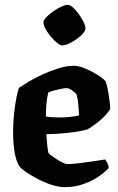

<svg xmlns="http://www.w3.org/2000/svg" viewBox="-20 -771 487 791"><path d="M247 0Q221 0 191 -10Q161 -20 133 -35Q105 -50 85.5 -63.5Q66 -77 61 -85Q47 -104 40.5 -142Q34 -180 34 -224Q34 -280 41.5 -331.5Q49 -383 58 -409Q71 -418 96.5 -433.5Q122 -449 154.5 -464Q187 -479 221 -489.5Q255 -500 285 -500Q304 -500 330.5 -489Q357 -478 381 -463Q405 -448 415 -436Q419 -426 423.5 -404.5Q428 -383 431 -359.5Q434 -336 434 -321Q415 -293 387 -270.5Q359 -248 340 -238Q309 -229 263.5 -224Q218 -219 171 -218Q173 -187 175.5 -165Q178 -143 181 -139Q183 -136 198.5 -125Q214 -114 231.5 -104.5Q249 -95 259 -95Q275 -95 304.5 -98.5Q334 -102 363.5 -106.5Q393 -111 413 -114Q417 -109 422 -100Q427 -91 428 -79Q416 -65 389.5 -46Q363 -27 326 -13.5Q289 0 247 0ZM227 -287Q245 -287 270.5 -289.5Q296 -292 306 -296Q305 -314 302.5 -341Q300 -368 296 -380Q291 -389 277 -398.5Q263 -408 255 -408Q247 -408 232 -405Q217 -402 202 -398Q187 -394 179 -390Q174 -372 171.5 -344.5Q169 -317 169 -291Q180 -289 196 -288Q212 -287 227 -287ZM236 -584Q228 -584 215 -594.5Q202 -605 189 -620.5Q176 -636 167.5 -652Q159 -668 159 -679Q159 -688 170.5 -700Q182 -712 199 -724Q216 -736 232.5 -743.5Q249 -751 259 -751Q269 -751 281 -740Q293 -729 304.5 -713Q316 -697 324 -681Q332 -665 332 -654Q332 -642 314.5 -625.5Q297 -609 274 -596.5Q251 -584 236 -584Z"/></svg>

Font: Texturina 72pt ExtraBold
Style: Regular
Weight: 800
Designer: Guillermo Torres Carreño
Foundry: Omnibus-Type
Version: Version 1.002; ttfautohint (v1.8.3)